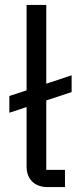

<svg xmlns="http://www.w3.org/2000/svg" viewBox="-20 -760 318 780"><path d="M244 -70H168V-352L271 -386V-454L168 -420V-740H88V-393L18 -370V-302L88 -325V-83C88 -35 118 0 173 0H244Z"/></svg>

Font: IBM Plex Arabic
Style: Regular
Weight: 400
Designer: Mike Abbink, Paul van der Laan, Pieter van Rosmalen, Wael Morcos, Khajak Apelian
Foundry: Bold Monday
Version: Version 1.0